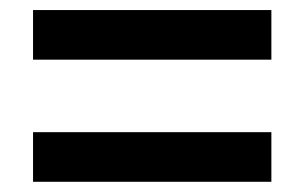

<svg xmlns="http://www.w3.org/2000/svg" viewBox="-20 -497 602 380"><path d="M45.4 -378.9V-477.1H517.1V-378.9ZM45.4 -137.2V-235.4H517.1V-137.2Z"/></svg>

Font: Reddit Mono SemiBold
Style: Regular
Weight: 600
Monospace: yes
Designer: Stephen Hutchings
Foundry: Reddit
Version: Version 1.014